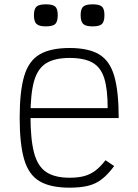

<svg xmlns="http://www.w3.org/2000/svg" viewBox="-20 -854 640 888"><path d="M302 14Q214 14 163.5 -15.5Q113 -45 92 -116Q71 -187 71 -309Q71 -432 92 -502.5Q113 -573 163.5 -602.5Q214 -632 302 -632Q389 -632 438.5 -602.5Q488 -573 508.5 -502Q529 -431 529 -308H100V-354H478Q478 -442 462 -492.5Q446 -543 407.5 -564.5Q369 -586 302 -586Q233 -586 193.5 -561.5Q154 -537 137.5 -478.5Q121 -420 121 -318Q121 -210 137.5 -147.5Q154 -85 193.5 -58.5Q233 -32 302 -32Q341 -32 369 -39.5Q397 -47 420.5 -64.5Q444 -82 468 -113L508 -86Q480 -48 452 -26Q424 -4 388.5 5Q353 14 302 14ZM408 -732Q377 -732 365 -743Q353 -754 353 -784Q353 -813 365 -823.5Q377 -834 408 -834Q440 -834 451.5 -823.5Q463 -813 463 -784Q463 -754 451.5 -743Q440 -732 408 -732ZM192 -732Q161 -732 149 -743Q137 -754 137 -784Q137 -813 149 -823.5Q161 -834 192 -834Q224 -834 235.5 -823.5Q247 -813 247 -784Q247 -754 235.5 -743Q224 -732 192 -732Z"/></svg>

Font: Victor Mono Thin
Style: Regular
Weight: 100
Monospace: yes
Designer: Rune Bjørnerås
Version: Version 1.561;gftools[0.9.30]